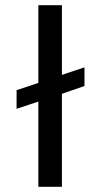

<svg xmlns="http://www.w3.org/2000/svg" viewBox="-20 -721 391 741"><path d="M128 0V-329L44 -301V-373L128 -401V-701H219V-432L306 -461V-389L219 -359V0Z"/></svg>

Font: Bricolage Grotesque 12pt
Style: Regular
Weight: 400
Designer: Mathieu Triay
Foundry: Atelier Triay
Version: Version 1.001; ttfautohint (v1.8.4.7-5d5b);gftools[0.9.33.de